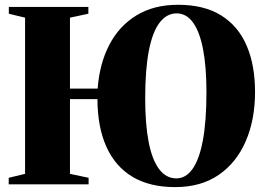

<svg xmlns="http://www.w3.org/2000/svg" viewBox="-20 -772 1114 804"><path d="M713.5 11.5Q607 11.5 535 -31.5Q463 -74.5 425.8 -156.8Q388.5 -239 388 -357H273V-44L351 -27.5V0H16.5V-27.5L85 -44V-698L17 -714.5V-743H350V-714.5L273 -698V-401H389Q396.5 -504.5 437.5 -583.8Q478.5 -663 551.2 -707.5Q624 -752 725.5 -752Q835 -752 906.5 -707.2Q978 -662.5 1013 -580.5Q1048 -498.5 1048 -387Q1048 -271 1009.2 -181Q970.5 -91 896 -39.8Q821.5 11.5 713.5 11.5ZM719 -25Q758 -25 786.2 -64.5Q814.5 -104 829.5 -184.2Q844.5 -264.5 844.5 -386.5Q844.5 -493 830.2 -566.2Q816 -639.5 788.2 -677.8Q760.5 -716 719.5 -716Q678.5 -716 648.8 -677.8Q619 -639.5 603.5 -560.5Q588 -481.5 588 -359.5Q588 -253.5 602.2 -178.8Q616.5 -104 645.8 -64.5Q675 -25 719 -25Z"/></svg>

Font: Merriweather 120pt Black
Style: Regular
Weight: 900
Designer: Eben Sorkin
Foundry: Eben Sorkin
Version: Version 2.100